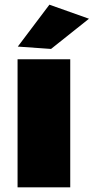

<svg xmlns="http://www.w3.org/2000/svg" viewBox="-20 -800 400 820"><path d="M191 -780 56 -601 198 -591 360 -720ZM55 -547V0H280V-547Z"/></svg>

Font: Montserrat-Arabic Black
Style: Regular
Weight: 900
Designer: Mohamed Gaber
Foundry: Kief Type Foundry
Version: Version 5.008;PS 005.008;hotconv 1.0.88;makeotf.lib2.5.64775